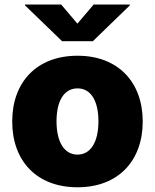

<svg xmlns="http://www.w3.org/2000/svg" viewBox="-20 -791 663 821"><path d="M311.5 9.8C485.8 9.8 590.3 -103.5 590.3 -271.5C590.3 -439 485.8 -552.7 311.5 -552.7C136.2 -552.7 32.2 -439 32.2 -271.5C32.2 -103.5 136.2 9.8 311.5 9.8ZM311.5 -129.9C254.4 -129.9 221.7 -184.6 221.7 -272C221.7 -360.4 254.4 -413.1 311.5 -413.1C368.2 -413.1 400.9 -360.4 400.9 -272C400.9 -184.6 368.2 -129.9 311.5 -129.9ZM241.7 -771.5H86.9V-768.1L245.6 -614.7H377L535.2 -768.1V-771.5H380.4L311 -689.9Z"/></svg>

Font: Raveo ExtraBold
Style: Regular
Weight: 800
Designer: Jakub Foglar, Rasmus Andersson (Inter)
Foundry: Jakubfoglar.com
Version: Version 1.100;Glyphs 3.2.3 (3260)